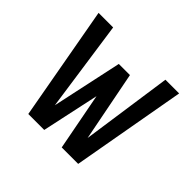

<svg xmlns="http://www.w3.org/2000/svg" viewBox="-126 -646 792 792"><g transform="rotate(45 270.0 -250.0)"><path d="M272 -251 218 0H125L35 -500H120L177 -103L243 -410H308L368 -103L425 -500H505L416 0H320Z"/></g></svg>

Font: Share Tech Mono
Style: Regular
Weight: 400
Designer: Ralph Oliver du Carrois
Foundry: Ralph Oliver du Carrois
Version: Version 1.003